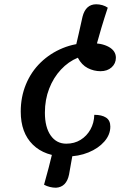

<svg xmlns="http://www.w3.org/2000/svg" viewBox="-20 -806 608 898"><path d="M290 -74Q190 -74 133.5 -129.5Q77 -185 77 -284Q77 -353 101.5 -412Q126 -471 170.5 -514Q215 -557 273.5 -581Q332 -605 399 -605Q456 -605 489 -586.5Q522 -568 522 -536Q522 -509 502 -491Q482 -473 450 -473Q419 -473 390.5 -487.5Q362 -502 344 -536Q300 -518 265 -480.5Q230 -443 210 -391.5Q190 -340 190 -279Q190 -211 217 -172.5Q244 -134 290 -134Q328 -134 357 -152Q386 -170 403 -200.5Q420 -231 421 -269Q456 -269 476 -256Q496 -243 496 -214Q496 -176 468 -144Q440 -112 393.5 -93Q347 -74 290 -74ZM242 72Q228 72 213.5 68.5Q199 65 186 58Q197 20 207.5 -21Q218 -62 229 -107H324Q319 -79 313.5 -49.5Q308 -20 303 10Q291 69 242 72ZM330 -570Q339 -608 348 -647.5Q357 -687 366 -728Q381 -786 430 -786Q444 -786 458.5 -782Q473 -778 484 -770Q469 -725 454 -675Q439 -625 424 -570Z"/></svg>

Font: Lemonada
Style: Regular
Weight: 400
Designer: Mohamed Gaber (Arabic), Eduardo Tunni (Latin)
Foundry: Kief Type Foundry
Version: Version 4.005